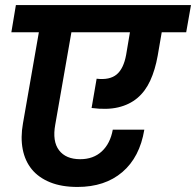

<svg xmlns="http://www.w3.org/2000/svg" viewBox="-20 -760 777 761"><path d="M43 -740H737L718 -632H621L605 -539Q595 -483 575.5 -440.5Q556 -398 524.5 -371.5Q493 -345 448.5 -334.5Q404 -324 343 -332L363 -448Q415 -442 442.5 -465Q470 -488 480 -543L495 -632H263L199 -266Q187 -200 214 -164.5Q241 -129 298 -129Q350 -129 383.5 -160Q417 -191 427 -246H552Q534 -137 465 -78Q396 -19 287 -19Q224 -19 178.5 -37.5Q133 -56 106 -89Q79 -122 70 -168.5Q61 -215 71 -271L134 -632H25Z"/></svg>

Font: SVN-Poppins SemiBold
Style: Italic
Weight: 600
Italic angle: -10°
Designer: Ninad Kale (Devanagari), Jonny Pinhorn (Latin)
Foundry: Indian Type Foundry
Version: Version 3.002 2017; ttfautohint (v1.8.3)